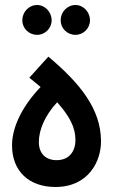

<svg xmlns="http://www.w3.org/2000/svg" viewBox="-20 -743 452 766"><path d="M128 -604C160 -604 186 -630 186 -662C186 -695 160 -723 128 -723C95 -723 69 -695 69 -662C69 -630 95 -604 128 -604ZM281 -604C313 -604 339 -630 339 -662C339 -695 313 -723 281 -723C248 -723 222 -695 222 -662C222 -630 248 -604 281 -604ZM201 3C334 3 384 -101 383 -181C382 -309 299 -411 173 -517L97 -433L142 -396C61 -311 28 -228 28 -163C28 -59 97 3 201 3ZM206 -104C161 -104 135 -132 135 -176C135 -225 159 -282 208 -335C258 -279 281 -234 281 -185C281 -138 255 -104 206 -104Z"/></svg>

Font: Noto Sans Arabic UI Cn SmBd
Style: Regular
Weight: 600
Width: 3
Designer: Monotype Design Team, Nadine Chahine and Nizar Qandah
Foundry: Monotype Imaging Inc.
Version: Version 2.010